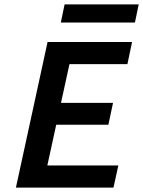

<svg xmlns="http://www.w3.org/2000/svg" viewBox="-20 -848 647 868"><path d="M493 0H52L195 -658H577L556 -558H294L194 -100H515ZM150 -284 172 -383H491L470 -284ZM255 -746 272 -828H607L590 -746Z"/></svg>

Font: Ysabeau
Style: Bold Italic
Weight: 700
Italic angle: -12°
Designer: Christian Thalmann (Catharsis Fonts)
Version: Version 2.002